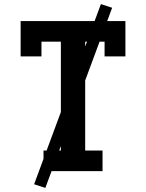

<svg xmlns="http://www.w3.org/2000/svg" viewBox="-20 -838 715 940"><path d="M193 0V-101H278V-634H183V-562H81V-735H594V-562H492V-634H397V-101H482V0ZM202 82 147 64 474 -818 529 -800Z"/></svg>

Font: Iosevka Etoile
Style: Bold
Weight: 700
Designer: Belleve Invis
Foundry: Belleve Invis
Version: Version 28.1.0; ttfautohint (v1.8.4)